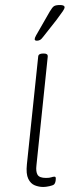

<svg xmlns="http://www.w3.org/2000/svg" viewBox="-20 -738 288 764"><path d="M152 6Q135 6 118.5 -0.5Q102 -7 92.5 -26.5Q83 -46 87 -84L132 -513Q133 -525 151 -525H155Q171 -525 170 -513L125 -80Q122 -55 129.5 -42.5Q137 -30 163 -30Q177 -30 184 -32.5Q191 -35 197 -35Q202 -35 202 -28Q202 -11 195 -4Q190 0 176 3Q162 6 152 6ZM127 -576Q118 -576 118 -582Q118 -587 123.5 -597Q129 -607 135 -617L178 -692Q188 -709 195 -713.5Q202 -718 219 -718Q237 -718 237 -709Q237 -704 230 -693.5Q223 -683 205 -659L153 -593Q145 -582 139 -579Q133 -576 127 -576Z"/></svg>

Font: Asap Semi Condensed Semi Condensed Thin
Style: Italic
Weight: 100
Width: 4
Italic angle: -6°
Designer: Pablo Cosgaya
Foundry: Omnibus-Type
Version: Version 3.001; ttfautohint (v1.8.4.7-5d5b)